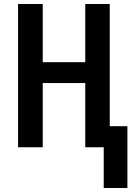

<svg xmlns="http://www.w3.org/2000/svg" viewBox="-20 -734 675 957"><path d="M497 203V0H405V-320H193V0H70V-714H193V-424H405V-714H527V-105H615V203Z"/></svg>

Font: Noto Sans Disp Cond SemBd
Style: Regular
Weight: 600
Width: 3
Designer: Monotype Design Team
Foundry: Monotype Imaging Inc.
Version: Version 2.000;GOOG;noto-source:20170915:90ef993387c0; ttfaut